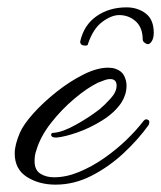

<svg xmlns="http://www.w3.org/2000/svg" viewBox="-20 -487 438 522"><path d="M131 15Q86 15 53 -6Q20 -27 20 -70Q20 -93 34 -126Q44 -149 71 -179Q98 -209 134 -237.5Q170 -266 207 -284.5Q244 -303 274 -303Q285 -303 294 -300Q311 -294 317.5 -281Q324 -268 324 -254Q324 -241 320 -229Q316 -217 310 -208Q292 -181 258.5 -160Q225 -139 190.5 -127Q156 -115 134 -113H132Q119 -113 119 -121Q119 -126 127 -126Q151 -128 187.5 -148.5Q224 -169 252 -191Q264 -201 280.5 -219Q297 -237 297 -254Q297 -272 280 -272Q271 -272 261.5 -268Q252 -264 246 -262Q217 -248 182 -218.5Q147 -189 118.5 -152.5Q90 -116 79 -79Q76 -71 75 -63.5Q74 -56 74 -49Q74 -25 89.5 -15Q105 -5 127 -5Q160 -5 195 -19.5Q230 -34 263 -57Q296 -80 323.5 -106.5Q351 -133 370 -158Q373 -162 377 -162.5Q381 -163 382 -161Q386 -160 386 -155.5Q386 -151 384 -147Q356 -108 316.5 -71Q277 -34 229.5 -9.5Q182 15 131 15ZM324 -467Q354 -467 376 -450.5Q398 -434 398 -398Q398 -384 393 -375.5Q388 -367 382 -367Q378 -367 373 -371Q368 -375 368 -379Q368 -412 349 -429Q330 -446 304 -446Q283 -446 258 -427.5Q233 -409 219 -367Q219 -363 212 -363Q198 -363 198 -374Q208 -419 242.5 -443Q277 -467 324 -467Z"/></svg>

Font: Allura
Style: Regular
Weight: 400
Designer: Robert E. Leuschke
Foundry: Robert E. Leuschke
Version: Version 1.110